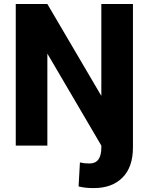

<svg xmlns="http://www.w3.org/2000/svg" viewBox="-20 -731 747 964"><path d="M59.1 -710.9H217.8L488.8 -249.5V-710.9H647.5V9.3Q647.5 107.9 595 160.6Q542.5 213.4 450.7 213.4Q430.7 213.4 412.8 211.7Q395 210 374.5 205.1L381.3 84.5Q393.6 87.4 403.6 88.6Q413.6 89.8 429.7 89.8Q488.8 89.8 488.8 9.3V0L217.8 -461.9V0H59.1Z"/></svg>

Font: Vazirmatn RD UI ExtraBold
Style: Regular
Weight: 800
Designer: Saber Rastikerdar
Foundry: Saber Rastikerdar
Version: Version 33.003